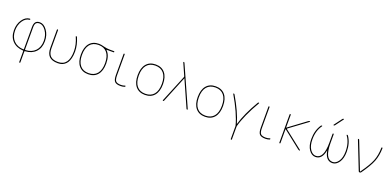

<svg xmlns="http://www.w3.org/2000/svg" viewBox="6 -1868 6546 3206"><g transform="rotate(20 3279.0 -265.0)"><path d="M331 -410V-19Q331 -11 340 -11Q450 -16 513 -82.5Q576 -149 576 -260Q576 -363 524 -436.5Q472 -510 411 -510Q371 -510 351 -489Q331 -468 331 -410ZM302 9Q185 3 115.5 -68.5Q46 -140 46 -260Q46 -368 100 -446.5Q154 -525 231 -530Q241 -530 241 -520Q241 -510 231 -510Q162 -504 114 -431.5Q66 -359 66 -260Q66 -149 129 -82.5Q192 -16 302 -11Q311 -11 311 -19V-410Q311 -473 335.5 -501.5Q360 -530 411 -530Q482 -530 539 -450.5Q596 -371 596 -260Q596 -140 526.5 -68.5Q457 3 340 9Q331 9 331 18V210Q331 220 321 220Q311 220 311 210V18Q311 9 302 9Z M918 10Q816 10 767 -39Q718 -88 718 -190V-510Q718 -520 728 -520Q738 -520 738 -510V-190Q738 -97 781.5 -53.5Q825 -10 918 -10Q1108 -10 1108 -270Q1108 -387 1053 -510Q1049 -520 1059 -520Q1070 -520 1075 -509Q1128 -386 1128 -270Q1128 -203 1115 -152.5Q1102 -102 1082 -71.5Q1062 -41 1033.5 -22Q1005 -3 977 3.5Q949 10 918 10Z M1612 -445.5Q1559 -510 1460 -510Q1361 -510 1308 -445.5Q1255 -381 1255 -260Q1255 -139 1308 -74.5Q1361 -10 1460 -10Q1559 -10 1612 -74.5Q1665 -139 1665 -260Q1665 -381 1612 -445.5ZM1460 -530Q1499 -530 1552 -515Q1605 -500 1665 -500H1735Q1745 -500 1745 -490Q1745 -480 1735 -480H1614Q1612 -480 1611 -478Q1610 -476 1612 -475Q1685 -405 1685 -260Q1685 -131 1626 -60.5Q1567 10 1460 10Q1353 10 1294 -60.5Q1235 -131 1235 -260Q1235 -389 1294 -459.5Q1353 -530 1460 -530Z M2037 10Q1960 10 1931 -22Q1902 -54 1902 -140V-510Q1902 -520 1912 -520Q1922 -520 1922 -510V-140Q1922 -60 1946.5 -35Q1971 -10 2037 -10Q2075 -10 2107 -23Q2111 -24 2114 -22Q2117 -20 2117 -16Q2117 -5 2108 -2Q2075 10 2037 10Z M2621 -445.5Q2568 -510 2469 -510Q2370 -510 2317 -445.5Q2264 -381 2264 -260Q2264 -139 2317 -74.5Q2370 -10 2469 -10Q2568 -10 2621 -74.5Q2674 -139 2674 -260Q2674 -381 2621 -445.5ZM2635 -60.5Q2576 10 2469 10Q2362 10 2303 -60.5Q2244 -131 2244 -260Q2244 -389 2303 -459.5Q2362 -530 2469 -530Q2576 -530 2635 -459.5Q2694 -389 2694 -260Q2694 -131 2635 -60.5Z M2790 0Q2786 0 2783.5 -3Q2781 -6 2783 -10L2981 -492Q2984 -500 2981 -508L2887 -720Q2885 -724 2887 -727Q2889 -730 2893 -730Q2903 -730 2908 -720L3225 -10Q3226 -6 3223.5 -3Q3221 0 3218 0Q3208 0 3203 -10L2997 -474Q2997 -475 2996 -475Q2994 -475 2994 -474L2805 -10Q2801 0 2790 0Z M3688 -445.5Q3635 -510 3536 -510Q3437 -510 3384 -445.5Q3331 -381 3331 -260Q3331 -139 3384 -74.5Q3437 -10 3536 -10Q3635 -10 3688 -74.5Q3741 -139 3741 -260Q3741 -381 3688 -445.5ZM3702 -60.5Q3643 10 3536 10Q3429 10 3370 -60.5Q3311 -131 3311 -260Q3311 -389 3370 -459.5Q3429 -530 3536 -530Q3643 -530 3702 -459.5Q3761 -389 3761 -260Q3761 -131 3702 -60.5Z M4068 -29Q4015 -231 3851 -511Q3849 -514 3851 -517Q3853 -520 3857 -520Q3867 -520 3874 -510Q4023 -256 4079 -61Q4079 -60 4080 -60Q4081 -60 4081 -61Q4137 -256 4286 -510Q4293 -520 4303 -520Q4307 -520 4309.5 -517Q4312 -514 4310 -511Q4227 -369 4172 -246.5Q4117 -124 4092 -29Q4090 -17 4090 -11V210Q4090 220 4080 220Q4070 220 4070 210V-11Q4070 -17 4068 -29Z M4611 10Q4534 10 4505 -22Q4476 -54 4476 -140V-510Q4476 -520 4486 -520Q4496 -520 4496 -510V-140Q4496 -60 4520.5 -35Q4545 -10 4611 -10Q4649 -10 4681 -23Q4685 -24 4688 -22Q4691 -20 4691 -16Q4691 -5 4682 -2Q4649 10 4611 10Z M4853 -10V-510Q4853 -520 4863 -520Q4873 -520 4873 -510V-285Q4873 -284 4874 -284H4876L5181 -510Q5194 -520 5211 -520Q5215 -520 5216 -516Q5217 -512 5214 -510L4895 -275Q4890 -270 4895 -265L5220 -10Q5222 -8 5221 -4Q5220 0 5217 0Q5201 0 5188 -10L4876 -256H4874Q4873 -256 4873 -255V-10Q4873 0 4863 0Q4853 0 4853 -10Z M5607 -590Q5603 -590 5601.5 -593.5Q5600 -597 5602 -600L5707 -740Q5715 -750 5727 -750Q5731 -750 5732.5 -746.5Q5734 -743 5732 -740L5627 -600Q5619 -590 5607 -590ZM5498 10Q5431 10 5382 -60Q5333 -130 5333 -250Q5333 -402 5406 -510Q5412 -520 5425 -520Q5429 -520 5430.5 -516.5Q5432 -513 5430 -510Q5353 -406 5353 -250Q5353 -138 5396.5 -74Q5440 -10 5498 -10Q5638 -10 5638 -295V-450Q5638 -460 5648 -460Q5658 -460 5658 -450V-295Q5658 -10 5798 -10Q5856 -10 5899.5 -74Q5943 -138 5943 -250Q5943 -406 5866 -510Q5864 -513 5865.5 -516.5Q5867 -520 5871 -520Q5884 -520 5890 -510Q5963 -402 5963 -250Q5963 -130 5914 -60Q5865 10 5798 10Q5679 10 5649 -159Q5649 -160 5648 -160Q5647 -160 5647 -159Q5617 10 5498 10Z M6262 -14 6067 -510Q6065 -514 6067.5 -517Q6070 -520 6074 -520Q6085 -520 6089 -510L6283 -16Q6283 -15 6284 -15Q6286 -15 6286 -17Q6401 -176 6441 -276.5Q6481 -377 6483 -509Q6483 -520 6493 -520Q6503 -520 6503 -509Q6501 -377 6461 -274Q6421 -171 6307 -12Q6299 0 6283 0Q6267 0 6262 -14Z"/></g></svg>

Font: Rounded Mplus 1c Thin
Style: Regular
Weight: 250
Version: Version 1.059.20150529